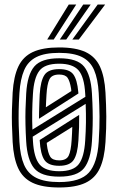

<svg xmlns="http://www.w3.org/2000/svg" viewBox="-20 -820 523 850"><path d="M242 10Q167.5 10 123.9 -10.9Q80.2 -31.8 60.1 -76.1Q40 -120.5 36 -191Q33.8 -231.5 32.9 -266.4Q32 -301.2 32.9 -335.9Q33.8 -370.5 36 -410Q40.5 -481.5 61.2 -525.5Q82 -569.5 125.6 -589.8Q169.2 -610 242 -610Q315.5 -610 358.9 -589.6Q402.2 -569.2 422.6 -525.1Q443 -481 447 -410Q450.2 -354.5 450.6 -304.1Q451 -253.8 447 -191Q442.5 -119.5 422 -75.2Q401.5 -31 358.2 -10.5Q315 10 242 10ZM242 -14Q336 -14 373.6 -56Q411.2 -98 417 -192.8Q421 -257.5 420.6 -304.8Q420.2 -352 417 -408.2Q413.5 -470.5 396.6 -509.8Q379.8 -549 342.9 -567.5Q306 -586 242 -586Q177.8 -586 140.8 -567.2Q103.8 -548.5 86.9 -509.2Q70 -470 66 -408.2Q63.2 -363.5 62.6 -329.2Q62 -295 62.9 -263Q63.8 -231 66 -192.5Q69.5 -130 86.5 -90.6Q103.5 -51.2 140.8 -32.6Q178 -14 242 -14ZM242 -38Q161.5 -38 131 -75.4Q100.5 -112.8 95.8 -195.5Q93.5 -235 92.8 -268.8Q92 -302.5 92.9 -335.8Q93.8 -369 96 -406.5Q101 -489.8 132.1 -525.9Q163.2 -562 242 -562Q322.8 -562 352.5 -524.9Q382.2 -487.8 387 -407Q389.5 -363.5 390.2 -330.1Q391 -296.8 390.2 -265.1Q389.5 -233.5 387 -194.5Q382 -113.2 352.1 -75.6Q322.2 -38 242 -38ZM242 -62Q304.8 -62 328.8 -93.4Q352.8 -124.8 357.2 -197.8Q360 -239.5 360.5 -278.6Q361 -317.8 359.2 -360.2L124.8 -215Q125 -212 125.1 -208.8Q125.2 -205.5 125.5 -202.4Q125.8 -199.2 125.8 -196Q130 -122 155.2 -92Q180.5 -62 242 -62ZM242 -86Q193.8 -86 176.5 -112Q159.2 -138 155.8 -198Q155.8 -198 155.8 -198.4Q155.8 -198.8 155.8 -199.4Q155.8 -200 155.8 -200.2L330.5 -311.5Q330.8 -285 330 -256.6Q329.2 -228.2 327.2 -198.5Q323.5 -138 306.2 -112Q289 -86 242 -86ZM242 -110Q274 -110 284.1 -131Q294.2 -152 297.2 -200.2Q298 -211.8 298.9 -230Q299.8 -248.2 300 -258.2L186.8 -187.5Q187 -186.8 187.1 -185.5Q187.2 -184.2 187.4 -182.8Q187.5 -181.2 187.5 -179.8Q192 -142.8 202.4 -126.4Q212.8 -110 242 -110ZM123.5 -246.2 358 -391.5Q357.8 -395 357.6 -398.1Q357.5 -401.2 357.2 -405Q353.2 -479.5 327.6 -508.8Q302 -538 242 -538Q178 -538 154 -506.4Q130 -474.8 125.8 -403.5Q123.2 -361.8 122.6 -323.2Q122 -284.8 123.5 -246.2ZM152.5 -294.2Q152.5 -302 153 -324.2Q153.5 -346.5 154.4 -369.6Q155.2 -392.8 155.8 -402.5Q159.5 -462.2 176.8 -488.1Q194 -514 242 -514Q287.5 -514 304.6 -490.6Q321.8 -467.2 326.5 -413Q326.8 -411.8 326.8 -410.5Q326.8 -409.2 326.9 -408.1Q327 -407 327 -406ZM183 -345 295.8 -416.8Q295.5 -418.8 295.2 -422.4Q295 -426 294.8 -427.2Q289.2 -461.5 279 -475.8Q268.8 -490 242 -490Q209.2 -490 198.9 -469Q188.5 -448 185.8 -400.8Q185.2 -391.5 184.2 -371.9Q183.2 -352.2 183 -345ZM189 -645 284.5 -800H317.5L217.8 -645ZM300.2 -645 412.5 -800H445.5L329 -645ZM244.8 -645 348.5 -800H381.5L273.2 -645Z"/></svg>

Font: Big Shoulders Inline Display Thin Black
Style: Regular
Weight: 900
Version: Version 2.002